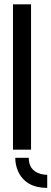

<svg xmlns="http://www.w3.org/2000/svg" viewBox="-20 -704 242 903"><path d="M202.1 179.7Q100.6 179.7 64.5 100.6Q51.8 70.3 51.8 38.1H115.2Q115.2 96.7 168.9 113.3Q185.5 118.2 202.1 118.2ZM41 0V-683.6H126V0Z"/></svg>

Font: Post No Bills Colombo
Style: SemiBold
Weight: 700
Designer: Kosala Senevirathne, Siva Puranthara, Lasantha Premarathna, Tharique Azeez
Foundry: Mooniak
Version: Version 1.220 ; ttfautohint (v1.5)